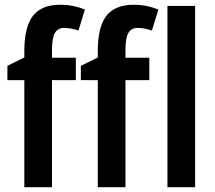

<svg xmlns="http://www.w3.org/2000/svg" viewBox="-20 -785 903 805"><path d="M298 -449H198V0H82V-449H11V-509L82 -544V-571Q82 -672 118 -718.5Q154 -765 232 -765Q262 -765 286.5 -760Q311 -755 336 -745L309 -657Q294 -662 279.5 -665Q265 -668 249 -668Q222 -668 210 -646.5Q198 -625 198 -574V-543H298ZM606 -449H506V0H390V-449H319V-509L390 -544V-571Q390 -672 426 -718.5Q462 -765 540 -765Q570 -765 594.5 -760Q619 -755 644 -745L617 -657Q602 -662 587.5 -665Q573 -668 557 -668Q530 -668 518 -646.5Q506 -625 506 -574V-543H606ZM798 0H682V-760H798Z"/></svg>

Font: Noto Sans Condensed SemiBold
Style: Regular
Weight: 600
Width: 3
Designer: Monotype Design Team
Foundry: Monotype Imaging Inc.
Version: Version 2.013; ttfautohint (v1.8.4.7-5d5b)